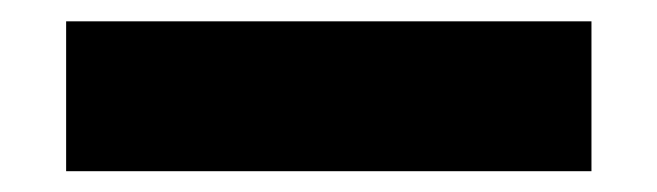

<svg xmlns="http://www.w3.org/2000/svg" viewBox="-20 -20 616 180"><path d="M42 140.5V0H534.5V140.5Z"/></svg>

Font: Encode Sans Semi Condensed ExBd
Style: Regular
Weight: 800
Width: 4
Designer: Multiple Designers
Foundry: Impallari Type
Version: Version 2.000